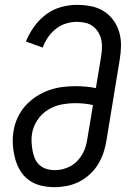

<svg xmlns="http://www.w3.org/2000/svg" viewBox="-20 -763 540 791"><path d="M205 8Q176 8 148.5 1.5Q121 -5 99 -21Q77 -37 63 -60.5Q49 -84 42 -111Q35 -138 33 -166.5Q31 -195 36 -224Q40 -251 52.5 -278Q65 -305 84.5 -327Q104 -349 129.5 -365.5Q155 -382 182 -391.5Q209 -401 237 -404.5Q265 -408 292 -408Q313 -408 334.5 -406Q356 -404 375 -400L396 -527Q399 -545 400 -563Q401 -581 397.5 -598Q394 -615 385 -630Q376 -645 362.5 -655Q349 -665 332 -669Q315 -673 296 -673Q274 -673 251.5 -666Q229 -659 210 -644Q191 -629 177.5 -609Q164 -589 156 -567L87 -592Q99 -623 120 -652.5Q141 -682 169 -703Q197 -724 230.5 -733.5Q264 -743 297 -743Q326 -743 354.5 -737.5Q383 -732 406.5 -717.5Q430 -703 446.5 -680.5Q463 -658 471 -631Q479 -604 478.5 -574.5Q478 -545 473 -516L418 -181Q414 -156 405.5 -131.5Q397 -107 383 -84.5Q369 -62 348.5 -43.5Q328 -25 304.5 -13.5Q281 -2 255.5 3Q230 8 205 8ZM206 -62Q222 -62 238.5 -66Q255 -70 270.5 -78.5Q286 -87 298.5 -100Q311 -113 319.5 -128Q328 -143 333 -159.5Q338 -176 340 -192L363 -330Q346 -334 328 -336Q310 -338 291 -338Q263 -338 233.5 -332.5Q204 -327 177.5 -310.5Q151 -294 134 -268Q117 -242 112 -213Q109 -195 110 -177.5Q111 -160 114 -143Q117 -126 123.5 -110.5Q130 -95 142.5 -83.5Q155 -72 171.5 -67Q188 -62 206 -62Z"/></svg>

Font: Iosevka Algr
Style: Italic
Weight: 400
Italic angle: -9°
Monospace: yes
Designer: Belleve Invis
Foundry: Belleve Invis
Version: Version 26.0.2; ttfautohint (v1.8.3)